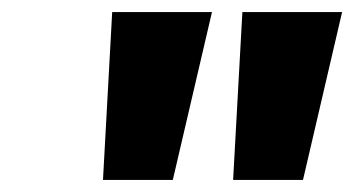

<svg xmlns="http://www.w3.org/2000/svg" viewBox="-20 -880 588 319"><path d="M382.7 -860 367.3 -581H483.4L548.4 -860ZM166.4 -860 151.1 -581H267.1L332.2 -860Z"/></svg>

Font: Blink
Style: WideObl
Weight: 400
Designer: Mew Too
Foundry: Cannot Into Space Fonts
Version: Version 001.000